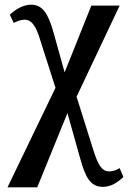

<svg xmlns="http://www.w3.org/2000/svg" viewBox="-20 -560 550 820"><path d="M12 240H139L268 -77L322 115C344 195 365 238 419 238C455 238 482 219 507 196L491 158C480 165 463 172 447 172C413 172 398 141 379 82L307 -147L491 -536H370L256 -251L209 -420C186 -503 161 -540 113 -540C79 -540 46 -520 22 -497L39 -462C50 -468 69 -476 84 -476C119 -476 136 -442 153 -385L217 -185Z"/></svg>

Font: Noto Serif Condensed Semi
Style: Regular
Weight: 600
Width: 3
Designer: Monotype Design Team
Foundry: Monotype Imaging Inc.
Version: Version 1.002